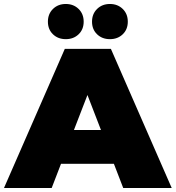

<svg xmlns="http://www.w3.org/2000/svg" viewBox="-39 -946 884 966"><path d="M534 -122H268L221 0H-19L287 -700H519L825 0H581ZM469 -292 401 -468 333 -292ZM202 -837Q202 -876 227.5 -901Q253 -926 292 -926Q331 -926 356.5 -901Q382 -876 382 -837Q382 -798 356.5 -773.5Q331 -749 292 -749Q253 -749 227.5 -773.5Q202 -798 202 -837ZM424 -837Q424 -876 449.5 -901Q475 -926 514 -926Q553 -926 578.5 -901Q604 -876 604 -837Q604 -798 578.5 -773.5Q553 -749 514 -749Q475 -749 449.5 -773.5Q424 -798 424 -837Z"/></svg>

Font: AtCorfu Sans
Style: AtCorfu Sans Black
Weight: 900
Designer: Kostas Teopoulos
Foundry: Kostas Teopoulos
Version: Version 1.00 July 8, 2025, initial release